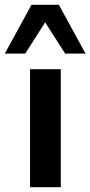

<svg xmlns="http://www.w3.org/2000/svg" viewBox="-57 -779 376 799"><path d="M68 0V-491H196V0ZM-37 -556 74 -759H188L299 -556H214L131 -686L48 -556Z"/></svg>

Font: Nunito Sans 11pt
Style: Bold
Weight: 700
Version: Version 3.101;gftools[0.9.27]